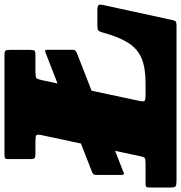

<svg xmlns="http://www.w3.org/2000/svg" viewBox="-46 -794 790 837"><g transform="rotate(-90 348.5 -375.0)"><path d="M17 -368Q10.5 -364 7.8 -361.5Q5 -359 5 -347.5V-242Q5 -231 8.8 -229.5Q12.5 -228 20 -232.5L539 -435.5Q547 -440.5 548.8 -443.8Q550.5 -447 550.5 -456.5V-561Q550.5 -572.5 546.2 -572.8Q542 -573 534 -569.5ZM-50 -27.5Q-50 -8 -44.5 -4Q-39 0 -20 0H653Q666.5 0 671.8 -2.2Q677 -4.5 679.5 -15.5L746 -321.5Q749 -336 744.5 -340.5Q740 -345 723 -345H657Q639 -345 634.5 -340.8Q630 -336.5 626 -322.5Q606.5 -251 580.5 -210.2Q554.5 -169.5 513 -152.2Q471.5 -135 406 -135H354Q330.5 -135 327.2 -140Q324 -145 328 -163.5L418.5 -588.5Q422.5 -607.5 427.2 -611.2Q432 -615 455 -615H529Q543.5 -615 546.8 -619.5Q550 -624 550 -639V-726.5Q550 -742 546 -746Q542 -750 527 -750H96Q83 -750 78.5 -747.8Q74 -745.5 74 -732.5V-637.5Q74 -621 79.2 -618Q84.5 -615 101 -615H149Q172.5 -615 177.5 -611.5Q182.5 -608 178.5 -588.5L87 -160.5Q83.5 -142.5 79.2 -138.8Q75 -135 53 -135H-32Q-45.5 -135 -47.8 -130.5Q-50 -126 -50 -112.5Z"/></g></svg>

Font: Besley Black
Style: Italic
Weight: 900
Italic angle: -13°
Designer: Owen Earl
Foundry: indestructible type*
Version: Version 2.001